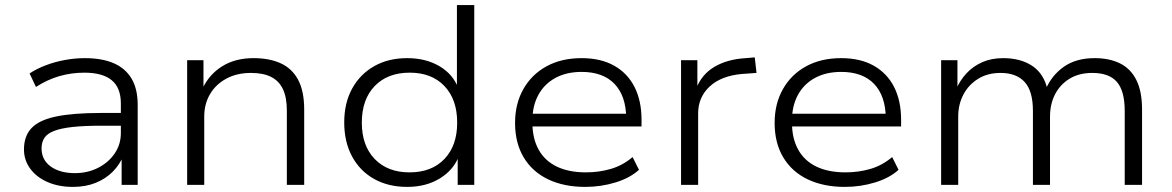

<svg xmlns="http://www.w3.org/2000/svg" viewBox="-20 -725 4596 753"><path d="M266 8Q210 8 166.5 -11Q123 -30 98.5 -63.5Q74 -97 74 -139Q74 -191 103.5 -222.5Q133 -254 199.5 -268Q266 -282 376 -282H468V-232H379Q310 -232 264.5 -227Q219 -222 192 -211.5Q165 -201 154 -184Q143 -167 143 -143Q143 -98 179 -72Q215 -46 274 -46Q324 -46 365 -67Q406 -88 430 -123.5Q454 -159 454 -203V-319Q454 -381 418 -410.5Q382 -440 311 -440Q260 -440 213 -426.5Q166 -413 121 -384L96 -437Q125 -456 161 -469.5Q197 -483 236 -490Q275 -497 313 -497Q379 -497 425 -477.5Q471 -458 495.5 -417.5Q520 -377 520 -314V0H457V-114L464 -115Q450 -80 422.5 -52Q395 -24 355.5 -8Q316 8 266 8Z M714 0V-489H778V-375H773Q799 -432 850.5 -464.5Q902 -497 974 -497Q1037 -497 1081.5 -476.5Q1126 -456 1149.5 -411.5Q1173 -367 1173 -295V0H1105V-291Q1105 -342 1090 -374.5Q1075 -407 1044 -423Q1013 -439 964 -439Q909 -439 867.5 -416.5Q826 -394 803.5 -355.5Q781 -317 781 -268V0Z M1577 8Q1503 8 1447.5 -23Q1392 -54 1361 -111Q1330 -168 1330 -245Q1330 -321 1361 -377.5Q1392 -434 1447.5 -465.5Q1503 -497 1577 -497Q1651 -497 1705 -464.5Q1759 -432 1779 -375H1772V-705H1840V0H1775V-116H1781Q1760 -59 1705.5 -25.5Q1651 8 1577 8ZM1586 -49Q1673 -49 1723 -101.5Q1773 -154 1773 -244Q1773 -335 1723 -387.5Q1673 -440 1587 -440Q1500 -440 1449.5 -387.5Q1399 -335 1399 -244Q1399 -154 1449.5 -101.5Q1500 -49 1586 -49Z M2275 8Q2192 8 2130 -21.5Q2068 -51 2034 -107.5Q2000 -164 2000 -243Q2000 -318 2032.5 -375.5Q2065 -433 2123.5 -465Q2182 -497 2261 -497Q2336 -497 2388.5 -467.5Q2441 -438 2468.5 -384Q2496 -330 2496 -255V-229H2048V-279H2457L2436 -262Q2435 -349 2390 -396Q2345 -443 2261 -443Q2202 -443 2158.5 -419.5Q2115 -396 2091.5 -353Q2068 -310 2068 -252V-244Q2068 -182 2092.5 -138Q2117 -94 2164 -71.5Q2211 -49 2278 -49Q2329 -49 2375.5 -62.5Q2422 -76 2461 -109L2486 -59Q2451 -27 2394 -9.5Q2337 8 2275 8Z M2651 0V-489H2715V-374H2709Q2731 -433 2782 -463Q2833 -493 2905 -497L2940 -500L2947 -439L2891 -435Q2809 -428 2763.5 -386Q2718 -344 2718 -280V0Z M3293 8Q3210 8 3148 -21.5Q3086 -51 3052 -107.5Q3018 -164 3018 -243Q3018 -318 3050.5 -375.5Q3083 -433 3141.5 -465Q3200 -497 3279 -497Q3354 -497 3406.5 -467.5Q3459 -438 3486.5 -384Q3514 -330 3514 -255V-229H3066V-279H3475L3454 -262Q3453 -349 3408 -396Q3363 -443 3279 -443Q3220 -443 3176.5 -419.5Q3133 -396 3109.5 -353Q3086 -310 3086 -252V-244Q3086 -182 3110.5 -138Q3135 -94 3182 -71.5Q3229 -49 3296 -49Q3347 -49 3393.5 -62.5Q3440 -76 3479 -109L3504 -59Q3469 -27 3412 -9.5Q3355 8 3293 8Z M3671 0V-489H3735V-375H3730Q3745 -410 3770.5 -437.5Q3796 -465 3832 -481Q3868 -497 3914 -497Q3983 -497 4028.5 -466.5Q4074 -436 4088 -374H4081Q4104 -429 4152 -463Q4200 -497 4273 -497Q4331 -497 4372.5 -476.5Q4414 -456 4436.5 -411.5Q4459 -367 4459 -295V0H4391V-290Q4391 -368 4360.5 -403.5Q4330 -439 4264 -439Q4212 -439 4175 -416.5Q4138 -394 4118 -355.5Q4098 -317 4098 -267V0H4031V-290Q4031 -368 3998.5 -403.5Q3966 -439 3904 -439Q3853 -439 3815.5 -415.5Q3778 -392 3758 -353.5Q3738 -315 3738 -268V0Z"/></svg>

Font: Nunito Sans 10pt SemiExpanded Light
Style: Regular
Weight: 300
Width: 6
Designer: Vernon Adams
Foundry: Vernon Adams
Version: Version 3.101;gftools[0.9.27]